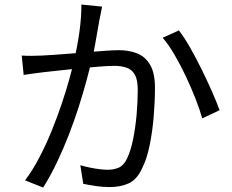

<svg xmlns="http://www.w3.org/2000/svg" viewBox="-20 -810 1040 861"><path d="M437.8 -780.4Q435.2 -766.9 432.2 -751.4Q429.1 -735.9 425.9 -721Q422.8 -703.3 417.4 -672.3Q412 -641.3 405.8 -606.8Q399.6 -572.3 392.1 -540.8Q381.5 -498.4 366.9 -444.9Q352.3 -391.4 333.1 -331Q313.8 -270.6 289.7 -208.2Q265.6 -145.8 236.7 -84.7Q207.8 -23.5 173.5 31.2L92.4 -1.3Q126.5 -46.6 156.4 -103.8Q186.3 -161 211.3 -222.4Q236.3 -283.8 256.4 -343.6Q276.5 -403.5 290.8 -454.9Q305.1 -506.3 313.1 -543.1Q327.1 -602.9 336.2 -667.5Q345.2 -732.2 345 -789.6ZM782.2 -673.6Q805.8 -643.3 832.2 -597.1Q858.6 -551 884.1 -499Q909.7 -447.1 931 -398.8Q952.3 -350.6 964.6 -315.8L887 -279Q876.2 -317.5 856.9 -366.8Q837.7 -416.1 813.5 -467.6Q789.2 -519 762.5 -564.7Q735.8 -610.3 709.4 -640.7ZM77.5 -560.8Q101.1 -559.4 122.1 -559.6Q143.2 -559.8 167.1 -560.8Q189.7 -561.8 225 -564.3Q260.3 -566.8 301.4 -570.1Q342.5 -573.4 383.3 -576.9Q424 -580.4 458.3 -582.7Q492.6 -585 512.5 -585Q557.7 -585 594.1 -571Q630.5 -557 652.7 -520.2Q674.9 -483.5 674.9 -415.8Q674.9 -356.6 669.3 -288.3Q663.7 -220 651 -158.1Q638.4 -96.3 617 -54.7Q593.9 -4.4 556.9 12.3Q519.9 28.9 471.1 28.9Q442.7 28.9 410 24.3Q377.3 19.7 353.4 14.3L340.2 -69.1Q361.6 -62.9 384.5 -58.2Q407.4 -53.5 428.2 -51.1Q449 -48.7 462.8 -48.7Q490.4 -48.7 512.6 -58.3Q534.8 -67.9 550.3 -100.1Q566.4 -134.3 576.8 -185.4Q587.2 -236.5 592.5 -294.5Q597.7 -352.6 597.7 -406.5Q597.7 -452.6 584.6 -475.4Q571.6 -498.2 547.7 -506.5Q523.9 -514.7 491.6 -514.7Q466.4 -514.7 423.3 -511.2Q380.2 -507.7 331.5 -502.9Q282.8 -498.1 241 -493.4Q199.2 -488.7 176.1 -486.3Q158.8 -484.2 132.2 -480.7Q105.6 -477.2 86.1 -474Z"/></svg>

Font: Noto Sans TC
Style: Regular
Weight: 100
Designer: Ryoko NISHIZUKA 西塚涼子 (kana, bopomofo & ideographs); Paul D. Hunt (Latin, Greek & Cyrillic); Sandoll Communications 산돌커뮤니
Foundry: Adobe
Version: Version 2.004;hotconv 1.0.118;makeotfexe 2.5.65603